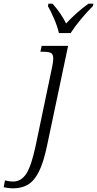

<svg xmlns="http://www.w3.org/2000/svg" viewBox="-155 -786 529 1046"><path d="M-83 240Q-98 240 -112 238Q-126 236 -135 234L-128 197Q-119 199 -107 201Q-95 203 -84 203Q-39 203 -11.5 160Q16 117 39 9L130 -426Q135 -451 135 -467Q135 -491 122.5 -497.5Q110 -504 81 -504H65L72 -536H216L101 9Q82 100 56.5 150Q31 200 -3 220Q-37 240 -83 240ZM166 -606Q158 -641 140.5 -682Q123 -723 106 -753L109 -766H131Q177 -715 205 -658Q230 -685 261.5 -713.5Q293 -742 327 -766H354L351 -753Q318 -720 285.5 -681Q253 -642 230 -606Z"/></svg>

Font: Noto Serif SemiCondensed Light
Style: Italic
Weight: 300
Width: 4
Italic angle: -12°
Designer: Monotype Design Team
Foundry: Monotype Imaging Inc.
Version: Version 2.013; ttfautohint (v1.8.4.7-5d5b)